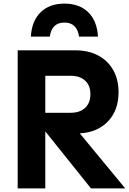

<svg xmlns="http://www.w3.org/2000/svg" viewBox="-20 -1044 715 1064"><path d="M78 -765H399Q470 -765 524 -736.5Q578 -708 607.5 -655.5Q637 -603 637 -533Q637 -433 578.5 -371.5Q520 -310 422 -305L674 0H484L231 -316V0H78ZM371 -419Q423 -419 452 -446.5Q481 -474 481 -522Q481 -570 452 -597Q423 -624 371 -624H231V-419ZM337 -1024Q420 -1024 469 -976Q518 -928 523 -841H418Q407 -919 337 -919Q267 -919 256 -841H151Q156 -928 205 -976Q254 -1024 337 -1024Z"/></svg>

Font: Application
Style: Bold
Weight: 700
Designer: Wei Huang
Foundry: Wei Huang
Version: Version 0.012